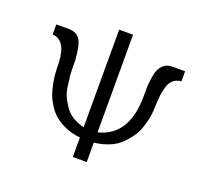

<svg xmlns="http://www.w3.org/2000/svg" viewBox="-120 -840 1060 985"><g transform="rotate(20 410.5 -347.5)"><path d="M58 -555V-610H125Q169 -610 188 -580.5Q207 -551 212 -471Q212 -464 212.5 -432.5Q213 -401 215 -382Q217 -363 221.5 -331Q226 -299 236.5 -276.5Q247 -254 263.5 -229.5Q280 -205 307 -188Q334 -171 370 -162V-695H446V-162Q605 -201 605 -418Q605 -449 605.5 -467.5Q606 -486 610 -515Q614 -544 621 -561Q628 -578 642.5 -592Q657 -606 678 -609Q688 -610 709 -610H761V-555Q734 -553 717 -538Q700 -523 693 -497.5Q686 -472 683 -449Q680 -426 679 -393.5Q678 -361 676 -347Q674 -330 670 -312.5Q666 -295 657 -267Q648 -239 631 -215Q614 -191 590.5 -167Q567 -143 529.5 -127Q492 -111 446 -106V0H370V-106Q325 -111 289 -126.5Q253 -142 229.5 -162Q206 -182 188 -210.5Q170 -239 161.5 -263Q153 -287 147 -318Q141 -349 139.5 -366.5Q138 -384 137.5 -407.5Q137 -431 137 -433Q131 -551 58 -555Z"/></g></svg>

Font: Coval
Style: ExtraLight
Weight: 250
Foundry: Context Ltd
Version: Version 001.000